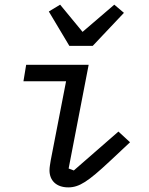

<svg xmlns="http://www.w3.org/2000/svg" viewBox="-20 -795 640 827"><path d="M274.1 12.1C321.4 12.1 359.7 -13.5 451.7 -99.4L540.1 -182.2L490.1 -228.3L297.9 -60.7L275.6 -69.2L361.9 -516H92.7L81 -445H264.6L198.5 -104.4C196.4 -90.2 193.2 -74.9 193.2 -61.4C193.2 -18.5 221.6 12.1 274.1 12.1ZM190.3 -745.4 278.8 -597.3H379.3L513.8 -739.7L472.3 -774.9L335.6 -657.7L239 -774.9Z"/></svg>

Font: Margiela Mono Italic Text It
Style: Regular
Weight: 400
Designer: Mike Abbink, Paul van der Laan, Pieter van Rosmalen
Foundry: Bold Monday
Version: Version 2.003 2021